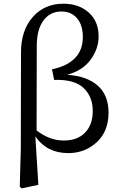

<svg xmlns="http://www.w3.org/2000/svg" viewBox="-20 -830 662 1058"><path d="M182.6 -576.2 181.6 -111.3Q252.9 -55.7 331.1 -55.7Q407.2 -55.7 449.2 -99.6Q491.2 -143.6 491.2 -218.8Q491.2 -296.9 440.4 -345.2Q389.6 -393.6 278.3 -389.6L266.6 -448.2Q348.6 -464.8 392.6 -509.3Q436.5 -553.7 436.5 -626Q436.5 -691.4 404.8 -729Q373 -766.6 318.4 -766.6Q255.9 -766.6 219.2 -716.8Q182.6 -667 182.6 -576.2ZM94.7 -12.7 95.7 -540Q95.7 -663.1 160.6 -736.3Q225.6 -809.6 329.1 -809.6Q414.1 -809.6 468.8 -761.2Q523.4 -712.9 523.4 -628.9Q523.4 -562.5 480 -502Q436.5 -441.4 350.6 -418Q460.9 -410.2 519.5 -357.4Q578.1 -304.7 578.1 -210Q578.1 -105.5 512.7 -45.9Q447.3 13.7 356.4 13.7Q238.3 13.7 174.8 -78.1L191.4 188.5L99.6 208L88.9 199.2Z"/></svg>

Font: GenYoMin TW TTF Medium
Style: Regular
Weight: 500
Version: Version 1.300